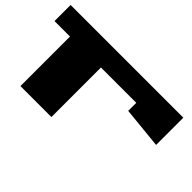

<svg xmlns="http://www.w3.org/2000/svg" viewBox="-78 -813 1096 1096"><g transform="rotate(45 470.0 -265.0)"><path d="M0 -400V-530H910V-310L660 -335V-400H375V0H125V-400Z"/></g></svg>

Font: Stalin One
Style: Regular
Weight: 400
Designer: Jovanny Lemonad
Foundry: Alexey Maslov, Jovanny Lemonad
Version: Version 3.002; ttfautohint (v0.91) -l 8 -r 50 -G 200 -x 0 -w